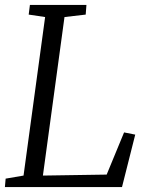

<svg xmlns="http://www.w3.org/2000/svg" viewBox="-20 -763 606 783"><path d="M0 0 3 -34.5 76 -47 164 -693.5 97 -703.5 102 -743H332.5L329.5 -703.5L243 -693.5L155 -47L415 -51L486 -223L531.5 -214L477.5 0Z"/></svg>

Font: Merriweather 20pt Light
Style: Italic
Weight: 300
Italic angle: -7.8°
Version: Version 2.101